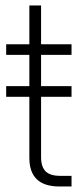

<svg xmlns="http://www.w3.org/2000/svg" viewBox="-20 -676 297 696"><path d="M239.3 -363.8V-325.2H128.9V-106.9Q128.9 -71.3 145.3 -54.9Q161.6 -38.6 198.2 -38.6H239.3V0H195.3Q86.4 0 86.4 -104V-325.2H2.4V-363.8H86.4V-477.1H2.4V-515.6H86.4V-656.2H128.9V-515.6H239.3V-477.1H128.9V-363.8Z"/></svg>

Font: Inter Display ExtraLight
Style: Regular
Weight: 200
Designer: Rasmus Andersson
Foundry: rsms
Version: Version 4.000;git-a52131595